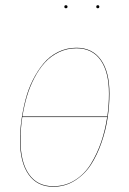

<svg xmlns="http://www.w3.org/2000/svg" viewBox="-20 -711 499 740"><path d="M233.9 -679.2Q228 -679.2 228 -685.1Q228 -690.9 233.9 -690.9Q240.2 -690.9 240.2 -685.1Q240.2 -679.2 233.9 -679.2ZM362.8 -685.1Q362.8 -679.2 356.9 -679.2Q351.1 -679.2 351.1 -685.1Q351.1 -690.9 356.9 -690.9Q362.8 -690.9 362.8 -685.1ZM274.9 -526.9Q335.9 -526.9 368.9 -480.7Q401.9 -434.6 401.9 -350.1Q401.9 -305.2 395 -258.1Q388.2 -210.9 371.6 -162.6Q355 -114.3 330.8 -76.7Q306.6 -39.1 268.8 -15.1Q231 8.8 185.1 8.8Q123.5 8.8 90.3 -38.3Q57.1 -85.4 57.1 -169.9Q57.1 -207.5 62.5 -247.1Q67.9 -286.6 78.4 -327.1Q88.9 -367.7 106.9 -403.3Q125 -439 148.2 -466.8Q171.4 -494.6 204.1 -510.7Q236.8 -526.9 274.9 -526.9ZM274.9 -524.9Q238.3 -524.9 206.8 -509.8Q175.3 -494.6 152.6 -469.5Q129.9 -444.3 112.1 -409.9Q94.2 -375.5 83.5 -338.9Q72.8 -302.2 66.4 -262.2H393.6Q399.9 -306.6 399.9 -350.1Q399.9 -433.6 367.7 -479.2Q335.4 -524.9 274.9 -524.9ZM185.1 6.8Q231 6.8 268.3 -16.4Q305.7 -39.6 330.1 -79.1Q354.5 -118.7 369.9 -163.6Q385.3 -208.5 393.1 -259.8H65.9Q59.1 -215.8 59.1 -169.9Q59.1 -85.9 91.6 -39.6Q124 6.8 185.1 6.8Z"/></svg>

Font: Fira Sans Compressed Two
Style: Italic
Weight: 100
Width: 3
Italic angle: -8°
Designer: Carrois Corporate & Edenspiekermann AG
Foundry: Carrois Corporate GbR & Edenspiekermann AG
Version: Version 4.203;PS 004.203;hotconv 1.0.88;makeotf.lib2.5.64775